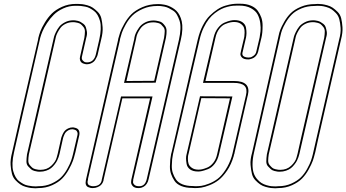

<svg xmlns="http://www.w3.org/2000/svg" viewBox="-20 -815 1859 1031"><path d="M290 10 309 -75Q310 -77 311 -81Q312 -85 316.5 -94.5Q321 -104 327 -111.5Q333 -119 345 -125Q357 -131 371 -131Q373 -131 376 -130.5Q379 -130 386 -128Q393 -126 398 -122Q403 -118 405.5 -109.5Q408 -101 406 -90L392 -29L385 2Q384 6 382 13Q378 30 371.5 48.5Q365 67 349.5 95Q334 123 314 143.5Q294 164 260 179.5Q226 195 185 195Q179 196 170 196Q158 196 146.5 194.5Q135 193 118.5 188.5Q102 184 89.5 175.5Q77 167 63.5 153Q50 139 44.5 119Q39 99 37 70.5Q35 42 45 4L93 -207L184 -600Q185 -605 186 -612Q190 -629 197 -647.5Q204 -666 220.5 -693.5Q237 -721 258 -742Q279 -763 313.5 -778.5Q348 -794 388 -794H398Q410 -794 421.5 -792.5Q433 -791 449.5 -786.5Q466 -782 478.5 -773.5Q491 -765 505 -751Q519 -737 524 -717Q529 -697 531 -668.5Q533 -640 523 -602L505 -524Q504 -518 501 -511.5Q498 -505 492 -494.5Q486 -484 473.5 -477Q461 -470 445 -470Q443 -470 440 -470.5Q437 -471 430 -473Q423 -475 418 -479Q413 -483 410 -491.5Q407 -500 410 -511L413 -524L433 -612Q436 -632 436 -646Q436 -660 428.5 -669.5Q421 -679 414.5 -684.5Q408 -690 397.5 -692.5Q387 -695 382 -695.5Q377 -696 373 -696H372Q350 -696 332 -687Q314 -678 304.5 -665Q295 -652 288.5 -639Q282 -626 280 -617L278 -608L185 -202L135 14Q132 34 132 48Q132 62 140 71.5Q148 81 154 86Q160 91 170.5 93.5Q181 96 186 96.5Q191 97 196 97H197Q232 97 255 75.5Q278 54 284 32ZM300 10Q299 12 298.5 15.5Q298 19 294.5 29Q291 39 286.5 48Q282 57 273 68.5Q264 80 254 88Q244 96 228 101.5Q212 107 194 107H193Q188 107 182.5 106.5Q177 106 165.5 103Q154 100 147 94Q140 88 131 78Q122 68 122 52Q122 36 125 14L268 -608Q269 -612 270.5 -618.5Q272 -625 280 -642Q288 -659 298.5 -672Q309 -685 329 -695.5Q349 -706 374 -706H375Q379 -706 383.5 -705.5Q388 -705 397 -703Q406 -701 413 -697Q420 -693 428.5 -686.5Q437 -680 440.5 -670Q444 -660 446.5 -645.5Q449 -631 443 -612L420 -511Q417 -498 424.5 -490Q432 -482 437.5 -481Q443 -480 447 -480Q485 -480 495 -524L513 -602Q520 -633 521 -658.5Q522 -684 517 -702Q512 -720 504 -734Q496 -748 484.5 -756.5Q473 -765 462 -771Q451 -777 437.5 -779.5Q424 -782 414.5 -783Q405 -784 396 -784H385Q351 -784 320 -770Q289 -756 269 -736Q249 -716 232.5 -691Q216 -666 208 -646.5Q200 -627 196 -612L103 -207L55 4Q48 35 47 60.5Q46 86 51 104Q56 122 64 136Q72 150 83.5 158.5Q95 167 106 173Q117 179 130.5 181.5Q144 184 153.5 185Q163 186 172 186L186 185H187Q225 185 257 170.5Q289 156 308 137Q327 118 341.5 91.5Q356 65 362 47.5Q368 30 372 13L396 -90Q398 -98 395.5 -104.5Q393 -111 389.5 -114Q386 -117 380.5 -118.5Q375 -120 372.5 -120.5Q370 -121 369 -121Q357 -121 348 -116Q339 -111 334 -105.5Q329 -100 325.5 -92Q322 -84 321 -81Q320 -78 319 -75Z M808 -381 861 -612Q864 -632 864.5 -646Q865 -660 858 -669Q851 -678 845 -683.5Q839 -689 829 -691.5Q819 -694 814 -694.5Q809 -695 804 -695H802Q779 -695 761.5 -685.5Q744 -676 734 -661.5Q724 -647 719 -636Q714 -625 712 -614L711 -608L659 -380ZM827 -793H831Q837 -793 843.5 -792.5Q850 -792 861.5 -790Q873 -788 883.5 -784Q894 -780 906 -773Q918 -766 927.5 -756.5Q937 -747 944.5 -732.5Q952 -718 956 -700Q960 -682 959 -656.5Q958 -631 951 -602L778 147Q775 162 767.5 172.5Q760 183 751.5 187.5Q743 192 737 193.5Q731 195 726 195H724Q702 195 692.5 184Q683 173 684 162L685 151L786 -287H637L536 151Q536 153 535.5 156Q535 159 531 166.5Q527 174 521 179.5Q515 185 503.5 190Q492 195 477 195H476Q472 195 466.5 194Q461 193 453 189.5Q445 186 441.5 177Q438 168 441 154L443 144L614 -600Q614 -602 615 -607Q619 -623 625 -640.5Q631 -658 647.5 -687.5Q664 -717 685.5 -738.5Q707 -760 744.5 -776.5Q782 -793 827 -793ZM816 -371 646 -370 701 -606Q701 -610 702 -614Q704 -625 709.5 -637.5Q715 -650 726.5 -666.5Q738 -683 758.5 -694Q779 -705 805 -705H807Q812 -705 818 -704Q824 -703 834.5 -700.5Q845 -698 852 -692Q859 -686 866.5 -675.5Q874 -665 874.5 -649.5Q875 -634 871 -612ZM825 -783Q782 -783 747 -767.5Q712 -752 691.5 -732Q671 -712 655.5 -684Q640 -656 634.5 -639.5Q629 -623 625 -607L624 -600L453 143L452 154H451Q449 164 451.5 171Q454 178 460 180.5Q466 183 470.5 184Q475 185 478 185H479Q519 185 526 154V152L630 -297H799L695 151Q696 153 694.5 160.5Q693 168 701 176.5Q709 185 726 185H728Q759 185 768 147L941 -602Q948 -633 949 -659.5Q950 -686 944 -704Q938 -722 930 -736Q922 -750 909.5 -758Q897 -766 886 -771.5Q875 -777 862.5 -779.5Q850 -782 843 -782.5Q836 -783 829 -783Z M1215 -287 1061 -288 993 9Q992 13 990.5 18.5Q989 24 989 39Q989 54 993 65.5Q997 77 1010.5 86.5Q1024 96 1046 96H1047Q1055 96 1065 94Q1075 92 1092.5 85Q1110 78 1125 59.5Q1140 41 1146 13ZM1273 -536Q1275 -546 1276 -550L1290 -609Q1291 -613 1292 -618.5Q1293 -624 1293.5 -639.5Q1294 -655 1290 -666.5Q1286 -678 1272.5 -687.5Q1259 -697 1237 -697H1236Q1228 -697 1217.5 -695Q1207 -693 1189.5 -686Q1172 -679 1157.5 -660Q1143 -641 1137 -613L1087 -397L1083 -380H1211H1233H1235H1237Q1329 -380 1311 -304L1310 -301L1240 3Q1240 5 1239 9Q1238 13 1236.5 16Q1235 19 1235 22H1236V23H1235Q1222 68 1199.5 101Q1177 134 1154.5 151.5Q1132 169 1105 179.5Q1078 190 1060.5 192.5Q1043 195 1027 195L1012 194Q978 194 953.5 184Q929 174 917 156Q905 138 898.5 119Q892 100 892.5 77.5Q893 55 894.5 40.5Q896 26 899 12L902 1L993 -392V-393L1042 -603Q1052 -645 1069 -678Q1086 -711 1106.5 -731Q1127 -751 1147.5 -764.5Q1168 -778 1190 -784.5Q1212 -791 1227 -793Q1242 -795 1256 -795H1269Q1303 -795 1327.5 -784.5Q1352 -774 1364.5 -756.5Q1377 -739 1383.5 -720Q1390 -701 1390 -678.5Q1390 -656 1388.5 -641Q1387 -626 1384 -613L1381 -601L1366 -537Q1363 -526 1356.5 -517.5Q1350 -509 1343 -505Q1336 -501 1329 -499Q1322 -497 1317 -496H1313Q1289 -496 1279.5 -506Q1270 -516 1271 -526ZM1228 -297 1156 13Q1149 44 1132.5 65Q1116 86 1096 93.5Q1076 101 1064.5 103.5Q1053 106 1045 106H1044Q1016 106 1000.5 94.5Q985 83 982 65Q979 47 979 35.5Q979 24 982 13Q983 10 983 9L1054 -298ZM1283 -536V-535Q1282 -533 1281.5 -531.5Q1281 -530 1281.5 -524.5Q1282 -519 1285 -515.5Q1288 -512 1295.5 -509Q1303 -506 1315 -506Q1319 -506 1325 -507Q1331 -508 1342 -516Q1353 -524 1356 -537L1374 -613Q1377 -629 1379 -647.5Q1381 -666 1377.5 -691.5Q1374 -717 1363.5 -737Q1353 -757 1327.5 -771Q1302 -785 1264 -785H1253Q1242 -785 1230.5 -784Q1219 -783 1201.5 -778.5Q1184 -774 1168.5 -766.5Q1153 -759 1134.5 -745Q1116 -731 1101.5 -712.5Q1087 -694 1073.5 -666Q1060 -638 1052 -603L1003 -393Q1003 -392 1003 -392L909 12Q906 26 904.5 40Q903 54 902.5 75Q902 96 908 114Q914 132 925 148.5Q936 165 959 174.5Q982 184 1015 184H1016Q1021 185 1029 185Q1045 185 1061 183Q1077 181 1102.5 171Q1128 161 1149 145Q1170 129 1191 97Q1212 65 1225 23V22Q1226 18 1228 11.5Q1230 5 1230 3L1301 -304Q1309 -338 1293 -354Q1277 -370 1234 -370H1070L1127 -613Q1134 -644 1150.5 -665Q1167 -686 1186.5 -694Q1206 -702 1218 -704.5Q1230 -707 1238 -707H1239Q1266 -707 1282 -695.5Q1298 -684 1301 -666Q1304 -648 1303.5 -636Q1303 -624 1301 -613Q1300 -610 1300 -609Z M1474 -614Q1475 -618 1476 -623Q1479 -639 1485 -655Q1491 -671 1506 -697.5Q1521 -724 1541 -744Q1561 -764 1595.5 -778.5Q1630 -793 1671 -793Q1677 -794 1686 -794Q1698 -794 1709.5 -792.5Q1721 -791 1737.5 -786.5Q1754 -782 1766.5 -773.5Q1779 -765 1793 -751Q1807 -737 1812 -717Q1817 -697 1819 -668.5Q1821 -640 1811 -602L1690 -75L1673 2Q1672 6 1670 13Q1666 30 1659.5 48.5Q1653 67 1637.5 95Q1622 123 1602 143.5Q1582 164 1548 179.5Q1514 195 1473 195Q1467 196 1458 196Q1446 196 1434.5 194.5Q1423 193 1406.5 188.5Q1390 184 1377.5 175.5Q1365 167 1351.5 153Q1338 139 1333 119Q1328 99 1325.5 70.5Q1323 42 1334 4ZM1485 97Q1520 97 1543 75.5Q1566 54 1572 32L1578 10L1597 -75L1721 -612Q1724 -632 1724 -646Q1724 -660 1716.5 -669.5Q1709 -679 1702.5 -684.5Q1696 -690 1685.5 -692.5Q1675 -695 1670 -695.5Q1665 -696 1661 -696H1660Q1638 -696 1620 -687Q1602 -678 1592.5 -665Q1583 -652 1576.5 -639Q1570 -626 1568 -617L1566 -608L1473 -202L1423 14Q1420 34 1420 48Q1420 62 1428 71.5Q1436 81 1442 86Q1448 91 1458.5 93.5Q1469 96 1474 96.5Q1479 97 1484 97ZM1484 -614 1344 4Q1336 39 1336 67Q1336 95 1342 113.5Q1348 132 1360 146Q1372 160 1384 167.5Q1396 175 1411.5 179.5Q1427 184 1438 185Q1449 186 1460 186L1474 185H1475Q1513 185 1545 170.5Q1577 156 1596 137Q1615 118 1629.5 91.5Q1644 65 1650 47.5Q1656 30 1660 13L1680 -75L1801 -602Q1811 -638 1809 -665Q1807 -692 1802 -711.5Q1797 -731 1784 -744.5Q1771 -758 1759.5 -765.5Q1748 -773 1732 -777.5Q1716 -782 1705.5 -783Q1695 -784 1684 -784L1670 -783H1669Q1630 -783 1598 -769.5Q1566 -756 1547.5 -737.5Q1529 -719 1514.5 -694Q1500 -669 1494.5 -653.5Q1489 -638 1486 -623ZM1482 107H1481Q1476 107 1470.5 106.5Q1465 106 1453.5 103Q1442 100 1435 94Q1428 88 1419 78Q1410 68 1410 52Q1410 36 1413 14L1556 -608Q1557 -612 1558.5 -618.5Q1560 -625 1568 -642Q1576 -659 1586.5 -672Q1597 -685 1617 -695.5Q1637 -706 1662 -706H1663Q1667 -706 1671.5 -705.5Q1676 -705 1685 -703Q1694 -701 1701 -697Q1708 -693 1716.5 -686.5Q1725 -680 1728.5 -670Q1732 -660 1734.5 -645.5Q1737 -631 1731 -612L1588 10Q1587 12 1586.5 15.5Q1586 19 1582.5 29Q1579 39 1574.5 48Q1570 57 1561 68.5Q1552 80 1542 88Q1532 96 1516 101.5Q1500 107 1482 107Z"/></svg>

Font: Soda Fountain
Style: OutlineOblique
Weight: 400
Version: Version 1.0